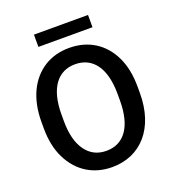

<svg xmlns="http://www.w3.org/2000/svg" viewBox="-154 -979 997 1106"><g transform="rotate(-20 344.5 -426.0)"><path d="M639.2 -375C639.2 -446.8 627 -508.3 602.1 -560.1C552.7 -663.1 461.4 -720.7 344.2 -720.7C286.1 -720.7 235.4 -707 190.9 -679.2C102.5 -623.5 49.3 -518.1 49.3 -375V-335.9C49.3 -264.2 62 -202.6 87.4 -151.4C137.7 -47.9 229.5 9.8 345.2 9.8C520.5 9.8 639.2 -121.6 639.2 -335.9ZM516.6 -335.9C516.6 -177.2 454.6 -89.8 345.2 -89.8C291.5 -89.8 249.5 -110.8 218.8 -153.3C188 -195.8 172.4 -256.3 172.4 -335.9V-376C172.4 -534.2 236.8 -620.6 344.2 -620.6C453.1 -620.6 516.6 -534.2 516.6 -376ZM180.7 -861.8V-786.6H512.2V-861.8Z"/></g></svg>

Font: Vazirmatn Medium
Style: Regular
Weight: 500
Designer: Saber Rastikerdar
Foundry: Saber Rastikerdar
Version: Version 33.003